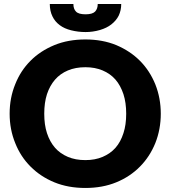

<svg xmlns="http://www.w3.org/2000/svg" viewBox="-20 -934 854 962"><path d="M758.3 -217.3Q730.5 -148.9 681.6 -99.6Q631.8 -48.8 562.5 -20.5Q493.7 7.8 407.7 7.8Q321.3 7.8 252.4 -20.5Q182.6 -49.3 132.8 -99.6Q83 -149.4 56.2 -217.3Q28.3 -285.6 28.3 -364.3Q28.3 -443.4 56.2 -511.7Q83 -579.6 132.8 -629.4Q181.6 -678.7 252.4 -708Q321.3 -736.3 407.7 -736.3Q493.7 -736.3 562.5 -708Q632.8 -678.2 681.6 -628.9Q730.5 -579.6 758.3 -511.2Q785.6 -442.4 785.6 -364.3Q785.6 -286.1 758.3 -217.3ZM612.3 -364.3Q612.3 -419.4 598.6 -461.9Q584 -505.9 558.6 -535.2Q532.7 -564.9 494.1 -581.1Q456.1 -597.2 407.7 -597.2Q358.4 -597.2 320.3 -581.1Q281.7 -564.9 255.9 -535.2Q229.5 -504.9 215.3 -461.9Q201.7 -419.4 201.7 -364.3Q201.7 -308.6 215.3 -267.1Q229.5 -223.6 255.9 -193.4Q281.2 -164.6 320.3 -147.9Q358.4 -131.8 407.7 -131.8Q456.1 -131.8 494.1 -147.9Q533.2 -164.6 558.6 -193.4Q584.5 -222.7 598.6 -267.1Q612.3 -308.6 612.3 -364.3ZM408.7 -773.4Q371.6 -773.4 336.4 -782.2Q302.7 -790.5 279.8 -807.6Q255.4 -825.7 243.2 -851.1Q229.5 -878.4 229.5 -914.1H347.7Q347.7 -889.2 360.8 -876Q373.5 -862.3 408.7 -862.3Q442.9 -862.3 456.5 -876Q469.7 -890.1 469.7 -914.1H587.4Q587.4 -882.3 574.7 -855.5Q562.5 -831.1 537.6 -811.5Q515.1 -793.9 481 -783.7Q445.3 -773.4 408.7 -773.4Z"/></svg>

Font: Lato-ExtraBold
Style: Regular
Weight: 500
Designer: Lukasz Dziedzic with Adam Twardoch and Botio Nikoltchev
Foundry: tyPoland Lukasz Dziedzic
Version: ""